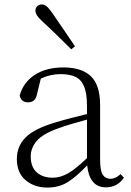

<svg xmlns="http://www.w3.org/2000/svg" viewBox="-20 -823 586 857"><path d="M314.9 -616.2 297.9 -603Q265.6 -635.3 234.1 -666Q202.6 -696.8 173.8 -723.1Q153.8 -741.2 146 -752.9Q138.2 -764.6 138.2 -774.9Q138.2 -788.6 147 -795.9Q155.8 -803.2 167 -803.2Q178.2 -803.2 188.7 -794.4Q199.2 -785.6 213.9 -764.2Q237.3 -729.5 263.4 -691.9Q289.6 -654.3 314.9 -616.2ZM453.1 13.2Q414.6 13.2 394 -12.7Q373.5 -38.6 369.1 -85Q322.3 -35.6 283.2 -10.7Q244.1 14.2 190.9 14.2Q133.3 14.2 94.2 -18.8Q55.2 -51.8 55.2 -113.8Q55.2 -169.4 93.5 -208.7Q131.8 -248 225.1 -275.9Q260.3 -286.6 296.9 -296.1Q333.5 -305.7 368.2 -314V-350.1Q368.2 -406.7 355.2 -437.5Q342.3 -468.3 316.2 -480.2Q290 -492.2 250 -492.2Q205.1 -492.2 162.1 -472.2L145 -401.9Q140.6 -381.8 130.6 -374Q120.6 -366.2 105 -366.2Q74.2 -366.2 67.9 -397Q84.5 -456.1 135.5 -489Q186.5 -522 263.2 -522Q344.7 -522 385.7 -482.7Q426.8 -443.4 426.8 -354V-112.8Q426.8 -61 438.7 -43Q450.7 -24.9 473.1 -24.9Q495.6 -24.9 518.1 -45.9L533.2 -29.8Q503.4 13.2 453.1 13.2ZM368.2 -117.2V-289.1Q334.5 -279.8 300.8 -270Q267.1 -260.3 236.8 -249Q170.4 -225.1 143.8 -193.8Q117.2 -162.6 117.2 -125Q117.2 -77.6 144 -53.7Q170.9 -29.8 214.8 -29.8Q248.5 -29.8 282.5 -48.6Q316.4 -67.4 368.2 -117.2Z"/></svg>

Font: Source Han Serif TW ExtraLight
Style: Regular
Weight: 250
Designer: Ryoko NISHIZUKA Ë•øÂ°öÊ∂ºÂ≠ê (kana & ideographs); Frank Grie√ühammer (Latin, Greek & Cyrillic); Wenlong ZHANG Âº†ÊñáÈæô 
Foundry: Adobe
Version: Version 2.003;hotconv 1.1.1;makeotfexe 2.6.0